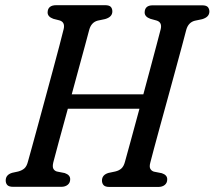

<svg xmlns="http://www.w3.org/2000/svg" viewBox="-20 -720 827 740"><path d="M185.5 -94.5Q181.5 -78 185.5 -70Q189.5 -62 199 -59L229.5 -53Q251 -45.5 250.5 -29Q250.5 -15.5 241 -7.8Q231.5 0 216.5 0H30.5Q14.5 0 8.2 -6.8Q2 -13.5 2 -24.5Q2 -46.5 27 -54L50 -59Q65 -63 74 -71Q83 -79 87.5 -96.5Q92 -113 102.5 -150.5Q113 -188 126.5 -238.2Q140 -288.5 155 -343.2Q170 -398 184 -450.2Q198 -502.5 209 -544Q220 -585.5 225.5 -608.5Q231.5 -635 209 -641.5L185.5 -647.5Q163.5 -655.5 163.5 -672Q164 -700 197 -700H385Q401 -700 407 -693.5Q413 -687 413 -676Q413 -654.5 385 -646.5L356.5 -640.5Q332 -634 324 -605.5Q318.5 -584 307.8 -545Q297 -506 283.8 -457Q270.5 -408 256.5 -356.5H532.5Q546.5 -408.5 559.8 -458Q573 -507.5 583.5 -547Q594 -586.5 599.5 -608Q605.5 -634.5 583 -641L559.5 -647.5Q537.5 -655.5 537.5 -672Q538 -699.5 568.5 -699.5H759Q775 -699.5 781 -692.8Q787 -686 787 -675Q786.5 -654 759 -646L730.5 -640Q706 -633.5 698 -605.5Q692 -582.5 680.8 -540.5Q669.5 -498.5 655.2 -446.2Q641 -394 626 -339.2Q611 -284.5 597.2 -234.5Q583.5 -184.5 573.5 -147.2Q563.5 -110 559.5 -94Q555 -78 559.2 -69.8Q563.5 -61.5 573 -58.5L603.5 -52.5Q625 -45.5 624.5 -28.5Q624.5 -15 615 -7.2Q605.5 0.5 590.5 0.5H401.5Q385.5 0.5 379.2 -6.5Q373 -13.5 373 -24Q373 -46 398 -53.5L424 -59Q439 -62.5 448 -70.8Q457 -79 461.5 -96Q467.5 -118 483.2 -174.8Q499 -231.5 517.5 -301H241.5Q222 -231 206.5 -173.2Q191 -115.5 185.5 -94.5Z"/></svg>

Font: Fraunces 144pt S100
Style: Italic
Weight: 400
Italic angle: -16°
Version: Version 1.000; ttfautohint (v1.8.3)